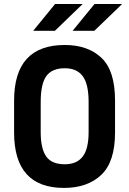

<svg xmlns="http://www.w3.org/2000/svg" viewBox="-20 -923 640 951"><path d="M49.8 -266.6V-424.8Q49.8 -700.2 300.8 -700.2Q416 -700.2 483.4 -635.7Q549.8 -572.3 549.8 -424.8V-266.6Q549.8 -121.1 481.4 -56.6Q413.1 7.8 296.9 7.8Q49.8 7.8 49.8 -266.6ZM389.6 -147.5Q418.9 -185.5 418.9 -268.6V-418Q418.9 -506.8 389.6 -545.9Q360.4 -585 300.8 -585Q238.3 -585 210 -546.9Q181.6 -507.8 181.6 -418V-268.6Q181.6 -185.5 210 -146.5Q237.3 -109.4 300.8 -109.4Q360.4 -109.4 389.6 -147.5ZM252.9 -903.3H389.6L252 -770.5H144.5ZM448.2 -903.3H585L447.3 -770.5H339.8Z"/></svg>

Font: DINish
Style: Bold
Weight: 700
Designer: Bert Driehuis
Foundry: Playbeing
Version: Version 3.008; git-95204e4c-release